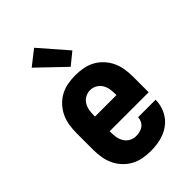

<svg xmlns="http://www.w3.org/2000/svg" viewBox="-230 -862 961 961"><g transform="rotate(-45 250.0 -381.5)"><path d="M250 8Q222 8 195 3Q168 -2 144 -15Q120 -28 101 -48.5Q82 -69 70.5 -93.5Q59 -118 54.5 -145.5Q50 -173 50 -200V-320Q50 -347 54.5 -374.5Q59 -402 70.5 -426.5Q82 -451 101 -471.5Q120 -492 144 -505Q168 -518 195.5 -523Q223 -528 250 -528Q277 -528 304.5 -523Q332 -518 356 -505Q380 -492 399 -471.5Q418 -451 429.5 -426.5Q441 -402 445.5 -374.5Q450 -347 450 -320V-208H174V-200Q174 -182 177 -164Q180 -146 189.5 -130.5Q199 -115 215.5 -106Q232 -97 250 -97Q263 -97 276.5 -100Q290 -103 301 -111Q312 -119 318 -131.5Q324 -144 324 -157H448Q448 -133 441 -109.5Q434 -86 420.5 -66Q407 -46 387 -31Q367 -16 344.5 -7.5Q322 1 298 4.5Q274 8 250 8ZM174 -312H326V-320Q326 -338 323 -356Q320 -374 310.5 -389.5Q301 -405 284.5 -414Q268 -423 250 -423Q232 -423 215.5 -414Q199 -405 189.5 -389.5Q180 -374 177 -356Q174 -338 174 -320ZM264 -574 123 -709 202 -771 328 -626Z"/></g></svg>

Font: Iosevka Term Curly Extrabold
Style: Regular
Weight: 800
Designer: Belleve Invis
Foundry: Belleve Invis
Version: Version 32.3.0